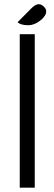

<svg xmlns="http://www.w3.org/2000/svg" viewBox="-20 -888 257 906"><path d="M144 -2.4H73.2V-726.6H144ZM112.8 -769Q77.6 -769 63 -783.2L129.4 -850.1Q148.4 -868.2 162.1 -868.2Q175.3 -868.2 186.3 -857.2Q197.3 -846.2 197.5 -839.1Q197.8 -832 197.8 -831.1Q197.8 -817.9 179.7 -799.3Q146.5 -769 112.8 -769Z"/></svg>

Font: Greenwashing Machine
Style: Regular
Weight: 400
Designer: Tup Wanders
Foundry: Free font, DO NOT SELL
Version: Version 1.00;August 10, 2023;FontCreator 11.5.0.2430 64-bit